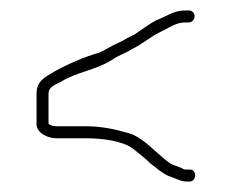

<svg xmlns="http://www.w3.org/2000/svg" viewBox="-20 -445 444 368"><path d="M342 -425H334C313 -425 296 -412 279 -406C269 -401 247 -385 238 -379L222 -371C217 -368 212 -365 205 -362C197 -359 178 -347 170 -344C141 -336 110 -322 86 -309C69 -298 50 -292 50 -265V-207C50 -191 70 -180 88 -180H145C176 -180 215 -175 235 -160C246 -151 258 -142 268 -132L286 -118C293 -113 299 -109 305 -107C315 -104 324 -98 336 -97H343C357 -97 358 -120 344 -120H336C333 -120 331 -121 328 -123L312 -129C302 -133 291 -144 284 -150C269 -163 248 -184 226 -190C202 -197 175 -203 145 -203H88C81 -203 76 -205 73 -208V-265C73 -280 88 -283 98 -289C125 -306 167 -312 194 -330C211 -341 219 -342 233 -351C251 -359 270 -376 288 -384C301 -390 317 -402 334 -402H342C348 -402 353 -408 353 -414C353 -420 348 -425 342 -425Z"/></svg>

Font: Electronic
Style: ExLt
Weight: 200
Version: Version 1.011